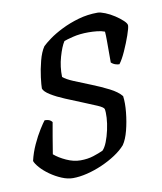

<svg xmlns="http://www.w3.org/2000/svg" viewBox="-64 -553 509 605"><g transform="rotate(-10 191.0 -250.0)"><path d="M122 0Q105 0 86 -8Q67 -16 50 -28Q33 -40 21.5 -53Q10 -66 7 -75Q13 -101 24.5 -126Q36 -151 48 -170Q60 -189 65 -195Q71 -195 75.5 -194Q80 -193 83.5 -190.5Q87 -188 89 -185Q86 -168 81 -139.5Q76 -111 72 -85Q87 -72 110 -61.5Q133 -51 155 -51Q178 -51 196.5 -57Q215 -63 228 -69Q236 -77 242.5 -93.5Q249 -110 253.5 -130.5Q258 -151 259 -169Q260 -187 258 -197Q256 -203 237.5 -211Q219 -219 193 -229.5Q167 -240 140.5 -251Q114 -262 95.5 -273.5Q77 -285 74 -295Q74 -306 77 -330.5Q80 -355 87 -382Q94 -409 105 -425Q113 -433 130 -445.5Q147 -458 172 -470.5Q197 -483 226.5 -491.5Q256 -500 288 -500Q297 -500 312 -494Q327 -488 341.5 -478.5Q356 -469 366 -459.5Q376 -450 376 -444Q376 -436 368 -413Q360 -390 349 -365.5Q338 -341 328 -328Q323 -328 317.5 -329.5Q312 -331 308 -333.5Q304 -336 302 -338Q302 -352 302 -370.5Q302 -389 302 -407.5Q302 -426 301 -437Q291 -441 277 -442.5Q263 -444 249 -444Q221 -444 199 -438.5Q177 -433 170 -430Q160 -415 151 -383.5Q142 -352 143 -320Q153 -311 177 -301Q201 -291 230 -279.5Q259 -268 284.5 -255Q310 -242 322 -227Q325 -205 322 -175Q319 -145 312 -118Q305 -91 294 -75Q281 -60 260.5 -46.5Q240 -33 216 -22.5Q192 -12 167.5 -6Q143 0 122 0Z"/></g></svg>

Font: Texturina 12pt Thin
Style: Italic
Weight: 250
Italic angle: -11°
Designer: Guillermo Torres Carreño
Foundry: Omnibus-Type
Version: Version 1.002